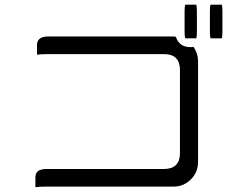

<svg xmlns="http://www.w3.org/2000/svg" viewBox="-20 -797 1040 808"><path d="M759.8 -777.3Q756.8 -770.5 756.8 -749V-664.1Q756.8 -642.6 759.8 -635.7H805.7L807.1 -640.6Q808.6 -648.9 808.6 -664.1V-749Q808.6 -770.5 805.7 -777.3ZM866.2 -777.3Q863.3 -770.5 863.3 -749V-664.1Q863.3 -642.6 866.2 -635.7H913.1L914.6 -640.6Q916 -648.9 916 -664.1V-749Q916 -770.5 913.1 -777.3ZM175.8 -11.7H710Q752.9 -11.7 783.2 -42Q813.5 -72.3 813.5 -116.2V-540Q813.5 -571.3 794.4 -600.1L782.7 -598.6H782.2Q743.2 -598.6 726.6 -627.4Q722.7 -634.3 720.2 -642.1L709.5 -643.6H183.6Q156.2 -643.6 144.5 -631.8Q135.7 -623 135.7 -606.4V-566.9Q152.3 -569.3 183.6 -569.3H670.9Q703.6 -569.3 720.5 -552.5Q737.3 -535.6 737.3 -502.9V-152.3Q737.3 -119.6 720.5 -102.8Q703.6 -85.9 670.9 -85.9H175.8Q148.9 -85.9 137.7 -74.7Q128.9 -65.9 128.9 -48.8V-9.3Q145 -11.7 175.8 -11.7Z"/></svg>

Font: YuPearl-Light
Style: Light
Weight: 300
Designer: Max Yao
Foundry: Max-Everyday
Version: Version 1.011; ttfautohint (v1.8.3)